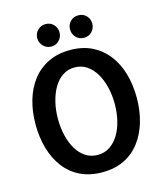

<svg xmlns="http://www.w3.org/2000/svg" viewBox="-126 -960 905 1058"><g transform="rotate(-15 326.5 -431.0)"><path d="M327 4Q256 4 202 -22Q148 -48 111.5 -96Q75 -144 56.5 -207.5Q38 -271 38 -345Q38 -419 56.5 -482.5Q75 -546 111.5 -593Q148 -640 202 -666.5Q256 -693 327 -693Q398 -693 451.5 -666.5Q505 -640 541.5 -593Q578 -546 596.5 -482.5Q615 -419 615 -345Q615 -271 596.5 -207.5Q578 -144 541.5 -96Q505 -48 451.5 -22Q398 4 327 4ZM327 -95Q365 -95 395 -114.5Q425 -134 446 -168Q467 -202 478 -247Q489 -292 489 -343Q489 -394 478 -439Q467 -484 446 -519Q425 -554 395 -574Q365 -594 327 -594Q288 -594 258 -574Q228 -554 207.5 -519Q187 -484 176 -439Q165 -394 165 -343Q165 -292 176 -247Q187 -202 207.5 -168Q228 -134 258 -114.5Q288 -95 327 -95ZM421 -738Q393 -738 375 -757Q357 -776 357 -802Q357 -829 375 -847.5Q393 -866 421 -866Q448 -866 466 -847.5Q484 -829 484 -802Q484 -776 466 -757Q448 -738 421 -738ZM234 -738Q207 -738 188.5 -757Q170 -776 170 -802Q170 -829 188.5 -847.5Q207 -866 234 -866Q261 -866 279 -847.5Q297 -829 297 -802Q297 -776 279 -757Q261 -738 234 -738Z"/></g></svg>

Font: Kreon Light SemiBold
Style: Regular
Weight: 600
Version: Version 2.002